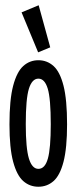

<svg xmlns="http://www.w3.org/2000/svg" viewBox="-20 -702 290 730"><path d="M126 8Q93 8 68.5 -13.5Q44 -35 30 -87Q16 -139 16 -229Q16 -323 30 -376Q44 -429 68.5 -451Q93 -473 126 -473Q159 -473 183.5 -451Q208 -429 221.5 -376Q235 -323 235 -229Q235 -139 221.5 -87Q208 -35 183.5 -13.5Q159 8 126 8ZM126 -60Q151 -60 162 -99Q173 -138 173 -230Q173 -327 161.5 -365Q150 -403 126 -403Q102 -403 90 -365Q78 -327 78 -230Q78 -138 90 -99Q102 -60 126 -60ZM125 -503 62 -655 127 -682 171 -522Z"/></svg>

Font: Inconsolata UltraCondensed SemiBold
Style: Regular
Weight: 600
Width: 1
Monospace: yes
Designer: Raph Levien, Cyreal, Brenton Simpson
Foundry: Raph Levien, Cyreal, Google
Version: Version 3.001; ttfautohint (v1.8.2.53-6de2)